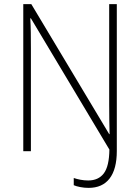

<svg xmlns="http://www.w3.org/2000/svg" viewBox="-20 -734 680 932"><path d="M410 178Q389 178 369 174Q349 170 338 165V130Q352 135 370.5 138.5Q389 142 408 142Q458 142 484 107.5Q510 73 511 -8L130 -645H127Q129 -611 129.5 -575.5Q130 -540 130 -498V0H93V-714H132L510 -83H512Q511 -118 510.5 -155.5Q510 -193 510 -227V-714H547V-1Q547 87 512 132.5Q477 178 410 178Z"/></svg>

Font: Noto Sans Khmer SemiCondensed ExtraLight
Style: Regular
Weight: 200
Width: 4
Designer: Danh Hong and the Monotype Design Team
Foundry: Monotype Imaging Inc.
Version: Version 2.004; ttfautohint (v1.8.4.7-5d5b)